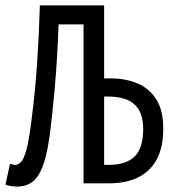

<svg xmlns="http://www.w3.org/2000/svg" viewBox="-28 -676 648 708"><path d="M35 12Q25 12 14.5 10.5Q4 9 -8 5L9 -72Q14 -71 18.5 -69.5Q23 -68 27 -68Q39 -68 49.5 -78.5Q60 -89 69.5 -124Q79 -159 88 -232Q102 -340 109 -445Q116 -550 119 -656H344L323 -586H188Q186 -527 182.5 -468Q179 -409 173.5 -347Q168 -285 160 -215Q150 -123 133.5 -74Q117 -25 93 -6.5Q69 12 35 12ZM280 0V-656H356V-387H378Q436 -387 480 -368Q524 -349 549 -308.5Q574 -268 574 -202Q574 -132 549.5 -87.5Q525 -43 480.5 -21.5Q436 0 375 0ZM356 -68H372Q437 -68 468.5 -99Q500 -130 500 -200Q500 -262 468 -291Q436 -320 369 -320H356Z"/></svg>

Font: Source Code Pro ExtraLight
Style: Regular
Weight: 200
Monospace: yes
Designer: Paul D. Hunt, Teo Tuominen
Foundry: Adobe
Version: Version 1.026;hotconv 1.1.0;makeotfexe 2.6.0